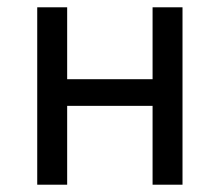

<svg xmlns="http://www.w3.org/2000/svg" viewBox="-20 -506 602 526"><path d="M82 0V-486H164V-289H398V-486H480V0H398V-216H164V0Z"/></svg>

Font: CV Source Sans
Style: Regular
Weight: 400
Designer: Paul D. Hunt
Foundry: Adobe Systems Incorporated
Version: Version 3.001